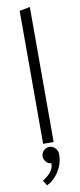

<svg xmlns="http://www.w3.org/2000/svg" viewBox="-101 -740 413 989"><g transform="rotate(-10 105.0 -246.0)"><path d="M133 0V-706L78 -696V0ZM107 21Q95 21 85 27Q75 33 69.5 42.5Q64 52 64 64Q64 77 74.5 91Q85 105 103 106Q102 133 85.5 152.5Q69 172 44 187L61 214Q88 201 107.5 178.5Q127 156 138.5 127.5Q150 99 150 69Q150 49 137.5 35Q125 21 107 21Z"/></g></svg>

Font: Catamaran ExtraLight
Style: Regular
Weight: 250
Designer: Pria Ravichandran
Version: Version 2.000